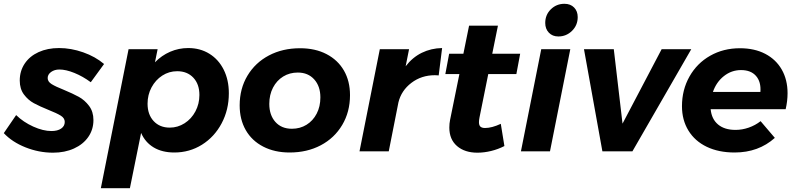

<svg xmlns="http://www.w3.org/2000/svg" viewBox="-37 -797 4193 1011"><path d="M-17 -96 48 -191Q86 -154 138 -130.5Q190 -107 234 -107Q266 -107 285 -120Q304 -133 304 -155Q304 -175 283 -188Q262 -201 219 -218Q172 -237 141.5 -253.5Q111 -270 89 -299.5Q67 -329 67 -373Q67 -423 93 -462Q119 -501 166 -522.5Q213 -544 274 -544Q337 -544 401 -521.5Q465 -499 511 -460L441 -364Q399 -395 354.5 -413Q310 -431 276 -431Q250 -431 232 -418Q214 -405 214 -386Q214 -367 235 -354Q256 -341 299 -324Q347 -304 378 -287Q409 -270 432 -239.5Q455 -209 455 -165Q455 -115 428 -76Q401 -37 352.5 -15Q304 7 242 7Q168 7 97.5 -21Q27 -49 -17 -96Z M1168 -306Q1168 -219 1130 -147.5Q1092 -76 1026.5 -35Q961 6 881 6Q817 6 772.5 -20.5Q728 -47 706 -97L647 194H494L640 -538H793L779 -469Q814 -505 859 -524.5Q904 -544 954 -544Q1017 -544 1065.5 -514Q1114 -484 1141 -430Q1168 -376 1168 -306ZM740 -251Q740 -194 772 -159.5Q804 -125 857 -125Q899 -125 935 -148Q971 -171 992 -210.5Q1013 -250 1013 -297Q1013 -354 981 -388Q949 -422 896 -422Q853 -422 817.5 -399Q782 -376 761 -337Q740 -298 740 -251Z M1806 -296Q1806 -208 1765 -139Q1724 -70 1652 -32Q1580 6 1488 6Q1409 6 1349 -25Q1289 -56 1257 -112Q1225 -168 1225 -242Q1225 -330 1266 -398.5Q1307 -467 1379 -505Q1451 -543 1543 -543Q1623 -543 1682.5 -512Q1742 -481 1774 -425.5Q1806 -370 1806 -296ZM1381 -250Q1381 -191 1413 -155Q1445 -119 1500 -119Q1543 -119 1577 -140Q1611 -161 1630.5 -198.5Q1650 -236 1650 -284Q1650 -343 1617.5 -379Q1585 -415 1531 -415Q1488 -415 1454 -394Q1420 -373 1400.5 -335.5Q1381 -298 1381 -250Z M2291 -544 2273 -400Q2266 -401 2253 -401Q2182 -401 2129 -360.5Q2076 -320 2061 -258L2010 0H1856L1963 -538H2117L2099 -448Q2135 -495 2184 -519Q2233 -543 2291 -544Z M2488 -179Q2485 -164 2485 -154Q2485 -137 2493 -130Q2501 -123 2517 -123Q2553 -123 2600 -145L2619 -28Q2586 -11 2549 -2Q2512 7 2477 7Q2410 7 2369.5 -28Q2329 -63 2329 -125Q2329 -147 2333 -166L2382 -407H2308L2328 -514H2403L2433 -662H2585L2555 -514H2702L2682 -407H2534Z M2966 -538 2859 0H2706L2813 -538ZM3005 -707Q3005 -664 2975 -634.5Q2945 -605 2903 -605Q2872 -605 2853 -625Q2834 -645 2834 -676Q2834 -719 2863.5 -748Q2893 -777 2935 -777Q2967 -777 2986 -757.5Q3005 -738 3005 -707Z M3603 -538 3293 0H3135L3038 -538H3195L3241 -146L3447 -538Z M4110 -306Q4110 -265 4100 -222H3705Q3710 -170 3744 -141.5Q3778 -113 3836 -113Q3871 -113 3905.5 -125Q3940 -137 3968 -159L4043 -71Q3957 6 3831 6Q3747 6 3684.5 -24Q3622 -54 3588 -109.5Q3554 -165 3554 -238Q3554 -324 3593.5 -394Q3633 -464 3702.5 -503.5Q3772 -543 3859 -543Q3936 -543 3992.5 -513.5Q4049 -484 4079.5 -430.5Q4110 -377 4110 -306ZM3865 -428Q3815 -428 3775 -396.5Q3735 -365 3717 -313H3967Q3971 -366 3944 -397Q3917 -428 3865 -428Z"/></svg>

Font: Gontserrat SemiBold
Style: Italic
Weight: 600
Italic angle: -11.3°
Designer: Julieta Ulanovsky
Foundry: Julieta Ulanovsky
Version: Version 6.001